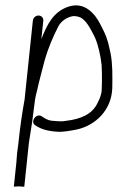

<svg xmlns="http://www.w3.org/2000/svg" viewBox="-20 -513 470 717"><path d="M102.7 -436 71.9 -142C62.6 -90.7 55.1 -39.3 49.1 18L48.5 24C46.5 36.7 44.9 48.3 43.8 59C43.2 71 42.3 82.7 41.1 94C38 124 34.9 154 31.7 184L50.8 183C53.5 183 70.6 184.9 70.7 184L87.8 21C91.5 -3.3 95.8 -31.5 100 -57C102.9 -84.6 107.4 -108.7 110.7 -140C112.6 -152 115.1 -163.3 118.2 -174C126.7 -213.2 136.3 -245.7 145.8 -284C161.3 -338.4 177.1 -373.3 198.6 -416C210.3 -435.4 229.9 -449.5 254.5 -453C265.1 -453 279.3 -449.9 286.5 -444C308.1 -428.6 322.7 -396.2 335 -372C346.8 -344.9 355.7 -304.4 359.4 -271C359.9 -257 359.9 -257 360.6 -239.5C361.4 -219.1 360.3 -199.3 359.9 -180C360 -161.6 351.8 -142.7 344.5 -129C324.6 -85.8 281.3 -68.5 228.5 -62C210 -58.1 192.4 -60.6 174.5 -62C156.6 -63.8 146.1 -71.8 135.3 -79C114.2 -91.8 91.8 -57.1 111.7 -45C133.8 -30.2 157.5 -23.5 195.2 -21C217.4 -19.6 245.3 -25.4 265 -29C334.9 -43.4 396.5 -100.6 399.3 -184C399.9 -231.2 400.7 -274.2 392.9 -314L384 -353C375.1 -384.2 367.5 -396.9 354.3 -423C335.8 -459.6 296.2 -509.7 233.6 -487.5C179.2 -468.2 156.2 -422.7 134.5 -367L141.7 -436C142.8 -446.6 134.3 -455 123.7 -455C113.1 -455 103.8 -446.6 102.7 -436Z"/></svg>

Font: Just Breathe
Style: Obl2
Weight: 400
Foundry: Cannot Into Space Fonts
Version: Version 0.72